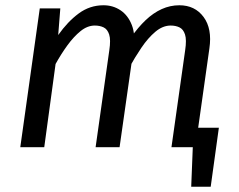

<svg xmlns="http://www.w3.org/2000/svg" viewBox="-20 -559 908 729"><path d="M687 -74H811L780 150H706L712 0H677ZM373 -539Q409 -539 437.5 -520Q466 -501 480.5 -464Q495 -427 487 -372L434 0H343L395 -368Q401 -408 394.5 -428Q388 -448 373.5 -455Q359 -462 340 -462Q312 -462 286 -441Q260 -420 236 -387Q212 -354 191 -316L148 0H57L131 -527H209L201 -426Q237 -477 279 -508Q321 -539 373 -539ZM661 -539Q720 -539 753 -494.5Q786 -450 775 -375L722 0H631L683 -368Q689 -408 682.5 -428Q676 -448 661.5 -455Q647 -462 628 -462Q598 -462 570 -438.5Q542 -415 517 -378Q492 -341 470 -301L476 -415Q504 -455 533 -482.5Q562 -510 594 -524.5Q626 -539 661 -539Z"/></svg>

Font: Fira Sans Variable
Style: Italic
Weight: 397
Italic angle: -8°
Designer: Carrois Corporate & Edenspiekermann AG
Foundry: Carrois Corporate GbR & Edenspiekermann AG
Version: Version 4.202